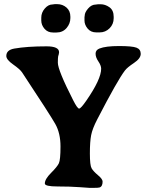

<svg xmlns="http://www.w3.org/2000/svg" viewBox="-20 -870 717 922"><path d="M251 -713.9H234.9Q209 -713.9 193.6 -731.9Q178.2 -750 178.2 -771.5V-785.2Q178.2 -809.6 195.1 -829.1Q211.9 -848.6 231.9 -848.6L243.2 -850.1H254.9Q280.3 -850.1 299.1 -834Q317.9 -817.9 317.9 -790V-783.2Q317.9 -756.8 299.6 -735.4Q281.2 -713.9 251 -713.9ZM458.5 -714.4H442.4Q416 -714.4 400.9 -732.7Q385.7 -751 385.7 -771.5V-787.6Q386.7 -792.5 386.7 -794.4Q386.7 -810.1 403.1 -829.1Q419.4 -848.1 439.9 -848.1L451.2 -849.6H462.9Q485.4 -849.6 505.6 -835.2Q525.9 -820.8 525.9 -789.6V-782.7Q525.9 -753.9 506.1 -734.1Q486.3 -714.4 458.5 -714.4ZM472.7 2Q472.7 25.4 458 30.3Q452.1 32.2 427.2 32.2H410.2Q408.2 32.2 362.3 28.8Q316.4 25.4 255.9 25.4Q195.3 25.4 195.3 11.2Q195.3 -9.8 225.1 -39.6Q254.9 -69.3 262.7 -85.9Q270.5 -102.5 270.5 -166.5Q270.5 -230.5 245.4 -274.9Q220.2 -319.3 85.9 -522.5Q75.7 -537.6 43 -560.5Q10.3 -583.5 10.3 -601.1Q10.3 -629.9 48.3 -636.7Q109.4 -647.5 203.6 -647.5Q263.7 -647.5 263.7 -619.1L262.2 -609.4L259.3 -599.6Q257.8 -592.3 257.8 -568.8Q257.8 -533.2 331.1 -389.2Q351.6 -348.6 359.9 -348.6Q368.2 -348.6 394.5 -386.7Q465.8 -489.7 465.8 -540Q465.8 -555.2 452.4 -575Q439 -594.7 439 -612.3Q439 -629.9 458 -637.2Q487.8 -648.9 551.3 -648.9Q614.7 -648.9 635.3 -641.1Q655.8 -633.3 655.8 -611.3Q655.8 -589.4 623.3 -567.6Q590.8 -545.9 580.1 -531.7Q543.9 -484.4 447.3 -297.4Q423.8 -252.4 417.7 -220.9Q411.6 -189.5 411.6 -132.8Q411.6 -76.2 419.9 -61.8Q428.2 -47.4 450.4 -28.8Q472.7 -10.3 472.7 2Z"/></svg>

Font: Averia Serif Libre
Style: Bold
Weight: 700
Version: Version 1.002